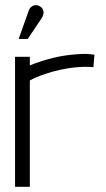

<svg xmlns="http://www.w3.org/2000/svg" viewBox="-20 -720 407 740"><path d="M140 -649Q146 -658 147.5 -666.5Q149 -675 145.5 -683Q142 -691 133 -696Q124 -701 115.5 -700Q107 -699 100 -693Q93 -687 90 -677L52 -570H87ZM340 -461 344 -509Q344 -509 329 -511Q314 -513 294 -512Q233 -509 185 -497Q137 -485 95 -468V-501H38V0H95V-410Q111 -419 134.5 -428Q158 -437 185.5 -444.5Q213 -452 241 -456.5Q269 -461 292 -462Q311 -463 325.5 -462Q340 -461 340 -461Z"/></svg>

Font: AdventPro_ExpandedRegular
Style: ExpandedRegular
Weight: 400
Width: 7
Designer: VivaRado, Andreas Kalpakidis
Foundry: VivaRado, Andreas Kalpakidis
Version: Version 3.000